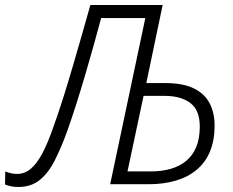

<svg xmlns="http://www.w3.org/2000/svg" viewBox="-55 -734 930 765"><path d="M18 11Q1 11 -12.5 8Q-26 5 -35 1L-34 -51Q-25 -47 -12.5 -44Q0 -41 13 -41Q43 -41 67.5 -61.5Q92 -82 114 -123.5Q136 -165 158 -229Q179 -287 199 -351Q219 -415 238 -480Q257 -545 274 -604.5Q291 -664 305 -714H593L528 -403H604Q674 -403 717 -382Q760 -361 780 -323Q800 -285 800 -234Q800 -174 781.5 -130Q763 -86 728 -57Q693 -28 644.5 -14Q596 0 538 0H384L524 -662H348Q335 -613 319 -556Q303 -499 285.5 -439Q268 -379 249.5 -321Q231 -263 213 -212Q189 -146 163.5 -95.5Q138 -45 103.5 -17Q69 11 18 11ZM545 -51Q590 -51 626 -61.5Q662 -72 687.5 -93.5Q713 -115 727 -148.5Q741 -182 741 -230Q741 -295 703.5 -323.5Q666 -352 601 -352H517L453 -51Z"/></svg>

Font: Noto Sans Display Light
Style: Italic
Weight: 300
Italic angle: -12°
Designer: Monotype Design Team
Foundry: Monotype Imaging Inc.
Version: Version 2.003